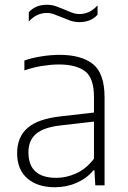

<svg xmlns="http://www.w3.org/2000/svg" viewBox="-20 -779 536 807"><path d="M211 8Q137.5 8 94.8 -29.2Q52 -66.5 52 -135Q52 -203 95.8 -241.2Q139.5 -279.5 235.5 -290L375 -306V-370Q375 -452 337 -480Q299 -508 228 -508Q197 -508 159 -502.2Q121 -496.5 82.5 -483V-524.5Q114.5 -536 154.5 -542.2Q194.5 -548.5 230.5 -548.5Q321.5 -548.5 370.5 -509.8Q419.5 -471 419.5 -369V0H380.5L377 -63H372.5Q345 -29.5 302.5 -10.8Q260 8 211 8ZM99.5 -139Q99.5 -31.5 216.5 -31.5Q258.5 -31.5 300.2 -50.2Q342 -69 375 -112V-268L236 -252Q163.5 -244 131.5 -216.2Q99.5 -188.5 99.5 -139ZM313.5 -686Q293 -686 274.2 -692.8Q255.5 -699.5 238 -707Q222.5 -713.5 207.2 -719Q192 -724.5 177 -724.5Q133.5 -724.5 101 -688.5V-727.5Q129 -759 177.5 -759Q198 -759 216.8 -752.2Q235.5 -745.5 253 -738Q268.5 -731 283.8 -725.5Q299 -720 314 -720Q357.5 -720 390 -756.5V-717Q362 -686 313.5 -686Z"/></svg>

Font: Encode Sans XLt
Style: Regular
Weight: 200
Designer: Multiple Designers
Foundry: Impallari Type
Version: Version 3.002; ttfautohint (v1.8.3) -l 8 -r 50 -G 200 -x 14 